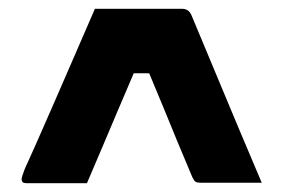

<svg xmlns="http://www.w3.org/2000/svg" viewBox="-20 -770 640 435"><path d="M195 -750H393Q408 -750 414 -735Q444 -664 468.5 -604.5Q493 -545 518 -486Q543 -427 573 -356H434Q427 -356 423.5 -358Q420 -360 416 -368Q396 -415 381 -451.5Q366 -488 351.5 -523.5Q337 -559 318 -604H283Q262 -555 245 -515Q228 -475 212 -437Q196 -399 177 -355H39Q29 -355 29 -364Q29 -367 30.5 -371.5Q32 -376 36 -387Q44 -404 61 -442.5Q78 -481 100.5 -532.5Q123 -584 147.5 -640.5Q172 -697 195 -750Z"/></svg>

Font: Recursive Sn Lnr St XBd
Style: Regular
Weight: 800
Version: Version 1.079;hotconv 1.0.112;makeotfexe 2.5.65598; ttfautoh